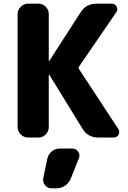

<svg xmlns="http://www.w3.org/2000/svg" viewBox="-20 -750 696 1047"><path d="M133 0Q110 0 93 -17Q76 -34 76 -57V-673Q76 -696 93 -713Q110 -730 133 -730H190Q213 -730 229.5 -713Q246 -696 246 -673V-418Q246 -417 247 -417Q249 -417 249 -418L419 -682Q449 -730 506 -730H590Q608 -730 616 -714Q624 -698 614 -683L411 -387Q406 -380 411 -373L625 -47Q635 -32 626.5 -16Q618 0 600 0H516Q459 0 430 -48L249 -342Q249 -343 247 -343Q246 -343 246 -342V-57Q246 -34 229.5 -17Q213 0 190 0ZM306 60H375Q395 60 406.5 77Q418 94 410 113L366 224Q356 248 335 262.5Q314 277 288 277H261Q239 277 225.5 260Q212 243 216 221L238 116Q243 92 262 76Q281 60 306 60Z"/></svg>

Font: Rounded Mplus 1c ExtraBold
Style: Regular
Weight: 800
Version: Version 1.059.20150529